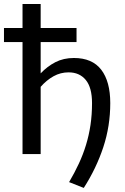

<svg xmlns="http://www.w3.org/2000/svg" viewBox="-40 -756 612 942"><path d="M159.5 -396Q191.5 -430 231.5 -450.8Q271.5 -471.5 322.5 -471.5Q412.5 -471.5 456.8 -413.8Q501 -356 501 -250Q501 -137.5 466.8 -33.8Q432.5 70 371 166L299 137.5Q325.5 92.5 346.5 47.5Q367.5 2.5 382 -45Q396.5 -92.5 404 -143Q411.5 -193.5 411.5 -250Q411.5 -326.5 380.8 -363.8Q350 -401 296.5 -401Q257 -401 222.8 -382Q188.5 -363 159.5 -330V0H70.5V-549.5H-20.5V-618.5H70.5V-736.5H159.5V-618.5H335.5V-549.5H159.5Z"/></svg>

Font: Lato
Style: Regular
Weight: 400
Designer: Lukasz Dziedzic with Adam Twardoch and Botio Nikoltchev
Foundry: tyPoland Lukasz Dziedzic
Version: Version 2.010; 2014-09-01; http://www.latofonts.com/; ttfaut